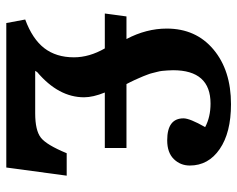

<svg xmlns="http://www.w3.org/2000/svg" viewBox="-92 -662 754 610"><g transform="rotate(90 285.0 -357.0)"><path d="M53.2 0 42 -60.1Q104 -83 133.1 -120.8Q162.1 -158.7 162.1 -214.8Q162.1 -263.7 133.8 -313H22.9L32.2 -381.8H104Q70.8 -444.8 70.8 -509.8Q70.8 -602.5 137.2 -658.2Q203.6 -713.9 311 -713.9Q401.4 -713.9 453.6 -678Q505.9 -642.1 505.9 -583Q505.9 -553.2 485.4 -532.2Q464.8 -511.2 425.8 -511.2Q356 -511.2 356 -563Q356 -583 383.8 -631.8Q351.6 -648.9 309.1 -648.9Q203.1 -648.9 203.1 -529.8Q203.1 -520.5 203.9 -511.2Q204.6 -502 205.3 -494.6Q206.1 -487.3 208.7 -477.8Q211.4 -468.3 212.4 -463.1Q213.4 -458 217.3 -448Q221.2 -438 222.4 -434.8Q223.6 -431.6 228.5 -420.7Q233.4 -409.7 234.1 -408Q234.9 -406.2 240.7 -394.3Q246.6 -382.3 247.1 -381.8H450.2V-313H273.9Q289.1 -275.4 289.1 -247.1Q289.1 -166 209 -98.1L205.1 -91.8H339.8Q394.5 -91.8 417.5 -109.9Q440.4 -127.9 466.8 -191.9H538.1L512.2 0Z"/></g></svg>

Font: Literata Book SemiBold
Style: Regular
Weight: 600
Designer: Latin by Veronika Burian and Jose Scaglione. Greek by Irene Vlachou. Cyrillic by Vera Evstafieva
Foundry: TypeTogether
Version: Version 2.003;PS 002.003;hotconv 1.0.88;makeotf.lib2.5.64775